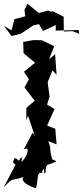

<svg xmlns="http://www.w3.org/2000/svg" viewBox="-81 -768 447 1035"><path d="M21 99C-18 59 -2 119 -15 105L3 120L-61 241C-3 183 -28 211 46 186C27 207 69 234 113 247C128 190 115 163 143 163C156 170 135 159 156 143C156 186 167 161 165 151C168 107 176 128 223 101C169 76 204 94 201 93C179 14 201 48 179 -7L224 10L217 -74L173 -91L213 -180L173 -204L187 -251V-241L176 -325L202 -389L224 -365L216 -476L184 -449L211 -519L145 -551L100 -552L44 -542L46 -481L108 -430L48 -381L75 -341L51 -297C70 -273 88 -249 106 -225L61 -186V-119L70 -144L107 -35L95 -53L46 39C81 14 73 67 35 106C36 54 55 85 30 83ZM310 -600 263 -598 262 -678 201 -708 196 -704 178 -711 128 -698 67 -748 51 -715 55 -680 -3 -665 -19 -604 -60 -629 -19 -574 31 -586 98 -631 129 -638 151 -601 220 -633 219 -603 343 -606 346 -586Z"/></svg>

Font: Asimov Aggro
Style: Condensed
Weight: 500
Designer: Google
Version: Version 2.000980; 2014